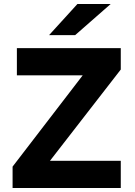

<svg xmlns="http://www.w3.org/2000/svg" viewBox="-20 -941 676 961"><path d="M43 0V-107L394 -564H64.5V-700H584.5V-593L230 -136H584.5V0ZM225.5 -765 367.5 -921H534L356 -765Z"/></svg>

Font: Overpass ExtraBold
Style: Regular
Weight: 800
Designer: Delve Withrington, Dave Bailey, Thomas Jockin
Foundry: Delve Fonts LLC
Version: Version 4.000; ttfautohint (v1.8.3)